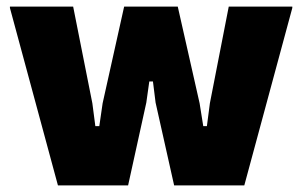

<svg xmlns="http://www.w3.org/2000/svg" viewBox="-20 -560 913 580"><path d="M10 -536V-540H201L259 -248L268 -179H280L290 -248L355 -540H517L583 -248L594 -179H605L614 -248L671 -540H863V-536L718 0H506L450 -250L442 -314H431L422 -250L367 0H155Z"/></svg>

Font: Encode Sans Normal
Style: ExtraBold
Weight: 800
Designer: Pablo Impallari, Andres Torresi
Foundry: Pablo Impallari, Andres Torresi
Version: Version 1.000; ttfautohint (v1.00) -l 8 -r 50 -G 200 -x 14 -